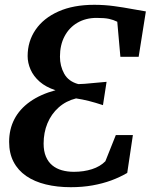

<svg xmlns="http://www.w3.org/2000/svg" viewBox="-20 -771 627 799"><path d="M274.5 8Q218 8 170.8 -3.5Q123.5 -15 89.2 -38.5Q55 -62 36.5 -97.5Q18 -133 18 -180.5Q18 -233 39.8 -275Q61.5 -317 104.8 -347.8Q148 -378.5 211 -395.5Q171 -408.5 145.2 -431Q119.5 -453.5 107.2 -481.5Q95 -509.5 95 -537.5Q95 -599 128 -647.2Q161 -695.5 223 -723.2Q285 -751 372.5 -751Q414.5 -751 455 -745.5Q495.5 -740 529.5 -733.5Q563.5 -727 587 -723.5L557 -534.5H481L468 -680.5Q452 -688.5 433.8 -692.5Q415.5 -696.5 382 -696.5Q337 -696.5 302.5 -676.5Q268 -656.5 248.8 -620.2Q229.5 -584 229.5 -535Q229.5 -496.5 247.2 -464.2Q265 -432 306 -421Q331.5 -421.5 360.5 -424.8Q389.5 -428 423.5 -430.5L408.5 -333.5Q376.5 -344 349.8 -350.8Q323 -357.5 296.5 -361.5Q254.5 -351 224 -323.8Q193.5 -296.5 177.5 -258Q161.5 -219.5 161.5 -173.5Q161.5 -142 171 -119.5Q180.5 -97 197.5 -83Q214.5 -69 237.5 -62.5Q260.5 -56 287.5 -56Q328.5 -56 362.8 -67Q397 -78 418.5 -100L462 -209H533L509.5 -51.5Q479 -33.5 443 -20.2Q407 -7 365 0.5Q323 8 274.5 8Z"/></svg>

Font: Merriweather 24pt SemiBold
Style: Italic
Weight: 600
Italic angle: -7.8°
Version: Version 2.101